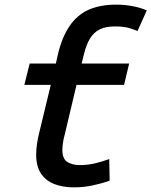

<svg xmlns="http://www.w3.org/2000/svg" viewBox="-20 -796 653 828"><path d="M299 12Q250 12 213.5 -2.5Q177 -17 156.5 -48Q136 -79 136 -129Q136 -151 139.5 -175Q143 -199 149 -223L199 -430H85L108 -522H221L230 -563Q248 -637 280.5 -684.5Q313 -732 362.5 -754Q412 -776 481 -776Q521 -776 556.5 -768.5Q592 -761 613 -751L573 -662Q558 -669 535.5 -675.5Q513 -682 475 -682Q436 -682 410.5 -669.5Q385 -657 368.5 -630.5Q352 -604 342 -562L332 -522H537L515 -430H310L259 -215Q254 -197 251.5 -180.5Q249 -164 249 -149Q249 -111 270.5 -97.5Q292 -84 325 -84Q358 -84 389.5 -91.5Q421 -99 451 -110L453 -17Q420 -5 380 3.5Q340 12 299 12Z"/></svg>

Font: Ubuntu Sans Mono Medium
Style: Italic
Weight: 500
Italic angle: -13.5°
Monospace: yes
Designer: Dalton Maag Ltd
Foundry: Dalton Maag Ltd
Version: Version 1.006